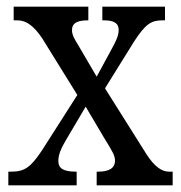

<svg xmlns="http://www.w3.org/2000/svg" viewBox="-20 -556 542 576"><path d="M5 0H210V-41H208C170 -41 155 -51 155 -73C155 -95 166 -115 178 -136L237 -236L292 -143C318 -101 325 -89 325 -74C325 -52 308 -41 274 -41H270V0H498V-41H487C466 -41 444 -55 419 -94L295 -291L382 -431C417 -485 434 -495 468 -495H475V-536H287V-495H291C316 -495 336 -490 336 -466C336 -448 327 -431 314 -407L270 -326L215 -420C202 -441 196 -452 196 -466C196 -482 205 -495 243 -495H245V-536H21V-495H32C60 -495 82 -477 106 -442L212 -271L106 -105C72 -54 54 -41 13 -41H5Z"/></svg>

Font: Noto Serif Myanmar Condensed
Style: Regular
Weight: 400
Width: 3
Designer: Ben Mitchell and the Monotype Design Team
Foundry: Monotype Imaging Inc.
Version: Version 2.106